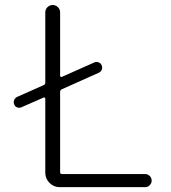

<svg xmlns="http://www.w3.org/2000/svg" viewBox="-20 -774 688 772"><path d="M360.4 -523.4Q369.1 -526.4 377.4 -522.9Q385.7 -519.5 388.7 -511.7Q392.6 -502 389.2 -493.7Q385.7 -485.4 377 -481.4L228.5 -415Q221.7 -412.1 221.7 -404.3V-82Q221.7 -74.2 228.5 -74.2H563.5Q574.2 -74.2 582 -66.4Q589.8 -58.6 589.8 -47.9Q589.8 -37.1 582 -29.3Q574.2 -21.5 563.5 -21.5H219.7Q196.3 -21.5 179.2 -38.6Q162.1 -55.7 162.1 -79.1V-377Q162.1 -379.9 160.2 -381.3Q158.2 -382.8 155.3 -381.8L66.4 -342.8Q57.6 -338.9 48.8 -342.3Q40 -345.7 37.1 -354.5Q35.2 -358.4 35.2 -363.3Q35.2 -368.2 37.1 -372.1Q41 -380.9 49.8 -384.8L155.3 -431.6Q162.1 -434.6 162.1 -441.4V-724.6Q162.1 -736.3 170.9 -745.1Q179.7 -753.9 191.9 -753.9Q204.1 -753.9 212.9 -745.1Q221.7 -736.3 221.7 -724.6V-468.8Q221.7 -466.8 223.6 -465.3Q225.6 -463.9 228.5 -464.8Z"/></svg>

Font: irohamaru Light
Style: Regular
Weight: 200
Designer: [Source Han Sans]
Ryoko NISHIZUKA  (kana & ideographs); Paul D. Hunt (Latin, Greek & Cyrillic); Wenlong ZHANG  (bopomofo
Version: Version 1.01